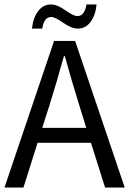

<svg xmlns="http://www.w3.org/2000/svg" viewBox="-20 -839 578 859"><path d="M0 0 222 -656H316L538 0H450L387 -200H148L85 0ZM123 -711Q128 -759 150.5 -789Q173 -819 208 -819Q236 -819 272.5 -793Q309 -767 326 -767Q358 -767 367 -819H412Q408 -772 385.5 -741.5Q363 -711 328 -711Q300 -711 263 -737Q226 -763 209 -763Q177 -763 169 -711ZM169 -267H366L335 -367Q303 -469 270 -588H266Q233 -469 201 -367Z"/></svg>

Font: RibengUni
Style: Regular
Weight: 400
Designer: (1) Dr. Andrew Glass (Program Manager at Microsoft Corporation)
(2) Bivuti Chakma (Suz Moriz)
(3) Paul D. Hunt (Adobe Co
Foundry: Bivuti Chakma and Jyoti Chakma
Version: Version 1.2020